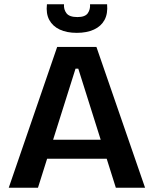

<svg xmlns="http://www.w3.org/2000/svg" viewBox="-20 -880 721 900"><path d="M21 0 248 -660H432L660 0H523L347 -558H334L158 0ZM142 -136V-225H557V-136ZM200 -860H280Q278 -836 291.5 -818Q305 -800 343 -800Q379 -800 391.5 -818Q404 -836 402 -860H482Q486 -816 470 -786.5Q454 -757 420.5 -741.5Q387 -726 340 -726Q293 -726 260 -741.5Q227 -757 211 -786.5Q195 -816 200 -860Z"/></svg>

Font: Bricolage Grotesque 20pt SemiBold
Style: Regular
Weight: 600
Version: Version 1.001;gftools[0.9.33.dev8+g029e19f]